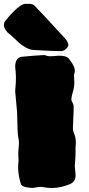

<svg xmlns="http://www.w3.org/2000/svg" viewBox="-30 -947 462 997"><path d="M195.3 24.9C190.9 23.9 186 23.4 180.7 23.4C173.3 23.4 165 24.4 155.3 26.4C148.9 27.8 143.1 28.8 136.7 28.8C136.7 28.8 128.9 28.3 128.9 28.3C128.9 28.3 116.7 26.9 116.7 26.9C107.9 25.9 99.6 23.9 92.3 21C85 18.6 79.6 13.2 77.1 4.9C77.1 4.9 75.7 -1 75.7 -1C68.8 -25.9 64.9 -50.3 64 -75.2C64 -86.9 64.9 -98.6 66.4 -109.9C66.4 -109.9 64.9 -147.5 64.9 -147.5C64.9 -157.7 65.4 -168.5 66.9 -178.7C67.9 -186.5 68.4 -194.3 68.4 -202.1C68.4 -212.9 67.4 -223.1 64.9 -233.4C62 -245.6 60.1 -289.6 58.6 -365.7C58.6 -365.7 48.8 -472.2 48.8 -472.2C49.3 -481.9 49.8 -491.7 50.8 -501C52.2 -516.1 52.7 -530.8 52.7 -545.9C52.7 -555.7 52.2 -565.4 51.3 -574.7C49.8 -584 49.3 -593.8 48.8 -603.5C49.8 -633.3 61.5 -649.9 84.5 -652.3C128.4 -656.7 161.1 -659.2 183.1 -660.2C188 -660.6 192.9 -661.1 197.8 -661.1C201.2 -661.1 203.6 -660.6 206.1 -659.7C213.9 -656.2 221.7 -654.8 229 -654.8C236.8 -654.8 244.6 -655.3 252 -655.8C262.2 -657.2 271.5 -657.7 278.8 -657.7C287.1 -657.7 296.4 -656.7 306.2 -654.8C317.4 -652.3 326.2 -646 332.5 -635.7C349.6 -613.8 358.4 -595.2 358.4 -580.1C358.4 -572.8 356.9 -565.4 354 -557.6C354 -557.6 353.5 -552.7 353.5 -552.7C353.5 -551.3 354 -549.3 354.5 -547.4C355 -545.4 355 -543.5 355 -541.5C355 -537.1 355 -532.7 355.5 -529.3C356 -525.4 356 -522 356 -518.6C356 -502.4 353 -485.4 347.7 -467.3C344.2 -456.1 341.8 -444.3 340.3 -432.6C340.3 -426.8 342.3 -420.9 346.2 -414.6C349.6 -408.2 352.1 -402.3 352.5 -396.5C352.5 -375.5 352.1 -354 350.6 -333C349.1 -305.2 348.6 -288.6 348.6 -282.7C348.6 -273.4 350.1 -264.6 353.5 -256.3C360.4 -242.2 363.8 -225.6 363.8 -206.1C363.8 -198.2 363.3 -190.4 362.3 -182.6C362.3 -182.6 362.3 -157.7 362.3 -157.7C362.3 -144.5 361.8 -131.8 360.8 -120.1C360.8 -120.1 360.8 -117.2 360.8 -117.2C359.4 -99.1 358.4 -87.9 358.4 -84C358.9 -76.7 359.4 -69.3 360.4 -61.5C361.8 -51.8 362.3 -42 362.3 -32.2C361.8 -13.2 352.1 0.5 333 9.3C300.3 22.5 269 29.3 238.3 29.3C224.1 29.3 210 27.8 195.3 24.9ZM163.6 -686.5C163.6 -686.5 138.7 -688 138.7 -688C136.7 -688 135.3 -688 133.8 -688.5C105 -695.8 75.2 -715.8 44.4 -748C44.4 -748 15.1 -773.9 15.1 -773.9C11.7 -775.9 9.3 -778.3 7.3 -780.8C-3.9 -793.9 -9.8 -805.7 -9.8 -816.4C-9.8 -821.3 -8.8 -826.7 -6.8 -832.5C6.8 -851.1 22 -868.7 38.1 -884.8C66.4 -913.1 87.9 -927.2 102.5 -927.2C106 -926.8 107.9 -926.8 107.9 -926.8C107.9 -926.8 108.4 -926.3 108.4 -926.3C112.3 -926.8 116.2 -927.2 119.6 -927.2C129.4 -927.2 138.2 -925.3 146 -920.9C166 -900.9 218.8 -844.7 303.2 -752.4C303.2 -752.4 308.1 -747.1 308.1 -747.1C319.3 -733.9 325.2 -722.2 325.2 -711.4C325.2 -710 323.7 -706.5 320.3 -701.7C316.9 -696.8 312.5 -692.4 306.6 -688C300.3 -683.6 293.5 -681.6 285.2 -681.6C260.3 -681.6 219.7 -683.1 163.6 -686.5Z"/></svg>

Font: Kaph
Style: Regular
Weight: 400
Designer: GGBotNet
Foundry: f0n7.com